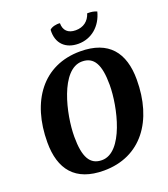

<svg xmlns="http://www.w3.org/2000/svg" viewBox="-157 -980 960 1099"><g transform="rotate(-20 323.5 -430.0)"><path d="M397 -722C477 -722 540 -776 561 -859C544 -866 531 -869 503 -869C489 -825 456 -800 409 -800C362 -800 337 -825 337 -869C316 -872 286 -865 274 -852C269 -768 321 -722 397 -722ZM286 10C513 10 640 -166 640 -416C640 -580 564 -678 390 -678C163 -678 36 -502 36 -252C36 -88 112 10 286 10ZM296 -50C223 -50 192 -106 192 -230C192 -365 250 -620 380 -620C453 -620 484 -564 484 -440C484 -307 426 -50 296 -50Z"/></g></svg>

Font: Caladea
Style: Bold Italic
Weight: 700
Italic angle: -9°
Designer: Carolina Giovagnoli and Andres Torresi
Foundry: Carolina Giovagnoli & Andres Torresi
Version: Version 1.001;hotconv 1.0.109;makeotfexe 2.5.65596